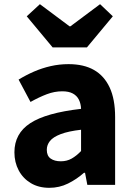

<svg xmlns="http://www.w3.org/2000/svg" viewBox="-20 -885 638 919"><path d="M216 14Q165 14 127.5 -8.5Q90 -31 69.5 -69.5Q49 -108 49 -156Q49 -246 125 -295.5Q201 -345 368 -364Q367 -389 357.5 -408Q348 -427 328.5 -437.5Q309 -448 278 -448Q241 -448 204 -434Q167 -420 126 -397L69 -504Q105 -526 143 -542.5Q181 -559 222.5 -568.5Q264 -578 308 -578Q381 -578 430 -550Q479 -522 505 -466Q531 -410 531 -325V0H398L387 -58H382Q347 -27 305.5 -6.5Q264 14 216 14ZM271 -113Q300 -113 323 -126Q346 -139 368 -162V-264Q307 -257 270.5 -243Q234 -229 219 -210Q204 -191 204 -168Q204 -139 222.5 -126Q241 -113 271 -113ZM232 -658 108 -807 171 -865 313 -759H317L459 -865L520 -807L396 -658Z"/></svg>

Font: Noto Sans TC ExtraBold
Style: Regular
Weight: 800
Designer: Ryoko NISHIZUKA  (kana, bopomofo & ideographs); Paul D. Hunt (Latin, Greek & Cyrillic); Sandoll Communications , Soo-you
Foundry: Adobe
Version: Version 2.004-H2;hotconv 1.0.118;makeotfexe 2.5.65603